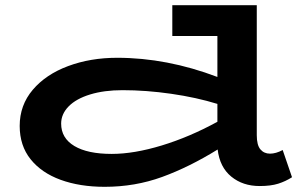

<svg xmlns="http://www.w3.org/2000/svg" viewBox="-20 -706 1183 741"><path d="M1107 -22Q1082 -6 1053.5 3Q1025 12 982 12Q917 12 872.5 -24.5Q828 -61 820 -129Q710 -61 605.5 -23Q501 15 384 15Q288 15 214 -12Q140 -39 98 -91.5Q56 -144 56 -220Q56 -300 106.5 -359.5Q157 -419 243 -451Q329 -483 432 -483Q624 -483 819 -409V-567H645V-686H971V-184Q971 -146 985 -129.5Q999 -113 1022 -113Q1045 -113 1071 -127ZM411 -112Q497 -112 604 -144.5Q711 -177 819 -236V-305Q738 -330 641 -344Q544 -358 453 -358Q382 -358 328 -341.5Q274 -325 245 -295.5Q216 -266 216 -229Q216 -173 267 -142.5Q318 -112 411 -112Z"/></svg>

Font: BioRhyme Expanded ExtraBold
Style: Regular
Weight: 800
Width: 7
Designer: Aoife Mooney
Foundry: Aoife Mooney Type
Version: Version 1.001